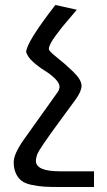

<svg xmlns="http://www.w3.org/2000/svg" viewBox="-20 -551 430 770"><path d="M219 -201Q219 -218 200.5 -236Q182 -254 159 -268Q136 -282 113.5 -302Q91 -322 85 -342Q85 -380 202 -531L288 -512Q285 -508 261.5 -480.5Q238 -453 229 -442Q220 -431 204.5 -410Q189 -389 182.5 -376Q176 -363 176 -354Q176 -346 208.5 -320.5Q241 -295 274 -263Q307 -231 307 -207Q307 -185 284 -153L215 -59Q141 42 130 66Q124 82 124 94Q124 136 220 136H357V199H220Q181 199 157 197.5Q133 196 107 190.5Q81 185 67 174.5Q53 164 44 145Q35 126 35 99Q35 67 74 11L213 -184Q217 -190 219 -201Z"/></svg>

Font: ColatingCofangSans
Style: Regular
Weight: 400
Foundry: GNU
Version: Version 412.227;June 27, 2022;FontCreator 11.0.0.2412 32-bit